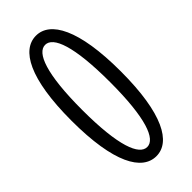

<svg xmlns="http://www.w3.org/2000/svg" viewBox="-226 -727 784 784"><g transform="rotate(-45 166.5 -335.0)"><path d="M309 -335C309 -579 248 -683 167 -683C85 -683 24 -579 24 -335C24 -90 85 13 167 13C248 13 309 -90 309 -335ZM247 -335C247 -126 213 -40 167 -40C121 -40 86 -125 86 -335C86 -545 121 -630 167 -630C213 -630 247 -545 247 -335Z"/></g></svg>

Font: Stint Ultra Condensed
Style: Regular
Weight: 400
Width: 1
Designer: Astigmatic (AOETI)
Foundry: Astigmatic (AOETI)
Version: Version 1.000